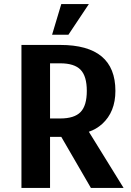

<svg xmlns="http://www.w3.org/2000/svg" viewBox="-20 -920 640 940"><path d="M235 -750 280 -900H415L315 -750ZM85 0V-700H275Q545 -700 545 -475Q545 -372 480 -313Q451 -287 415 -275L585 0H425L280 -250H225V0ZM225 -340H275Q344 -340 374.5 -371.5Q405 -403 405 -475Q405 -547 374.5 -578.5Q344 -610 275 -610H225Z"/></svg>

Font: Scada
Style: Bold
Weight: 700
Designer: Jovanny Lemonad
Foundry: Jovanny Lemonad
Version: Version 4.100;PS 004.100;hotconv 1.0.88;makeotf.lib2.5.64775